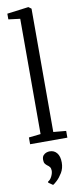

<svg xmlns="http://www.w3.org/2000/svg" viewBox="-115 -857 497 1162"><g transform="rotate(-10 133.0 -276.0)"><path d="M90.5 -49.5V-758L19 -767V-802L150 -819H151.5L168.5 -806.5V-48.5L246.5 -41.5V0H17.5V-41.5ZM187 142Q187 177 170.8 204Q154.5 231 136.5 247.5Q118.5 264 112.5 266.5H111.5L85 248V242Q100 234 109.2 214.8Q118.5 195.5 118.5 180Q118.5 165.5 112 157.2Q105.5 149 97.5 144Q90 138.5 84.2 130.5Q78.5 122.5 78.5 107Q78.5 89 87 79.5Q95.5 70 106.2 66.5Q117 63 124.5 63H126.5Q154 63 170.5 83.5Q187 104 187 142Z"/></g></svg>

Font: Merriweather 24pt SemiCondensed Light
Style: Regular
Weight: 300
Width: 4
Designer: Eben Sorkin
Foundry: Eben Sorkin
Version: Version 2.100